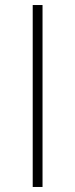

<svg xmlns="http://www.w3.org/2000/svg" viewBox="-20 -743 299 763"><path d="M149 -723V0H110V-723Z"/></svg>

Font: Public Sans VF
Style: Regular
Weight: 400
Designer: Pablo Impallari, Rodrigo Fuenzalida (Modified by Dan O. Williams and USWDS)
Version: Version 1.003